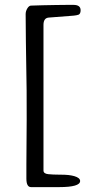

<svg xmlns="http://www.w3.org/2000/svg" viewBox="-20 -708 350 786"><path d="M88 23Q88 23 88 -34Q90 -254 89 -337Q85 -582 85 -650Q85 -662 91.5 -673Q98 -684 106 -685Q128 -686 155.5 -686.5Q183 -687 208 -687.5Q233 -688 253 -688Q253 -688 281 -688Q310 -688 310 -666Q310 -652 302 -648Q293 -645 282 -644L179 -636Q158 -634 158 -606V-10Q158 3 177.5 5Q197 7 222 7Q247 7 260 8.5Q273 10 284 13Q308 20 308 33Q308 58 222 58H107Q88 58 88 23Z"/></svg>

Font: Scratch Savers
Style: Book
Weight: 400
Designer: Pablo Impallari, Rodrigo Fuenzalida, Brenda Gallo
Foundry: Pablo Impallari, Rodrigo Fuenzalida, Brenda Gallo
Version: Version 4.0b1